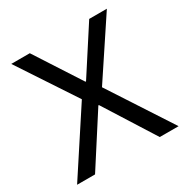

<svg xmlns="http://www.w3.org/2000/svg" viewBox="-156 -808 916 942"><g transform="rotate(-30 302.5 -337.5)"><path d="M15 0 245 -351.7 31.7 -675H136.7L303.3 -417.5H306.7L473.3 -675H573.3L360 -353.3L590 0H483.3L303.3 -285H300L116.7 0Z"/></g></svg>

Font: Funnel Sans
Style: Regular
Weight: 400
Designer: NORD ID, Kristian Moeller
Foundry: Dicotype
Version: Version 1.000